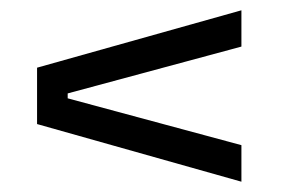

<svg xmlns="http://www.w3.org/2000/svg" viewBox="-20 -497 556 373"><path d="M111.5 -315.5V-306L449 -215V-144L52 -256V-365.5L449 -477V-406.5Z"/></svg>

Font: Anek Tamil Medium
Style: Regular
Weight: 400
Version: Version 1.003